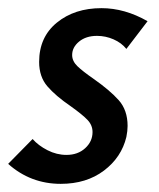

<svg xmlns="http://www.w3.org/2000/svg" viewBox="-23 -445 390 471"><path d="M-3 -43 57 -104Q71 -88 93.5 -76.5Q116 -65 140 -65Q168 -65 186 -81.5Q204 -98 204 -121Q204 -138 191.5 -151Q179 -164 151 -184Q113 -210 93 -233.5Q73 -257 73 -293Q73 -354 116.5 -389.5Q160 -425 226 -425Q283 -425 339 -393L287 -325Q275 -340 255.5 -348.5Q236 -357 215 -357Q188 -357 171 -343Q154 -329 154 -310Q154 -295 167 -282.5Q180 -270 206 -252Q246 -224 268 -199.5Q290 -175 290 -136Q290 -124 287 -109Q275 -59 232 -26.5Q189 6 126 6Q52 6 -3 -43Z"/></svg>

Font: Ysabeau Infant Semibold
Style: Italic
Weight: 600
Italic angle: -12°
Designer: Christian Thalmann (Catharsis Fonts)
Version: Version 0.003